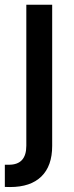

<svg xmlns="http://www.w3.org/2000/svg" viewBox="-37 -565 306 790"><path d="M71.3 -545.4H177.7V35.6Q177.7 117.7 133.3 161.1Q88.9 204.6 4.4 204.6Q-9.8 204.6 -17.1 204.1V112.8H0Q71.3 112.8 71.3 34.7Z"/></svg>

Font: Karasuma Gothic
Style: Regular
Weight: 500
Designer: Rasmus Andersson / Ryoko Nishizuka
Foundry: Genbu
Version: Version 1.00